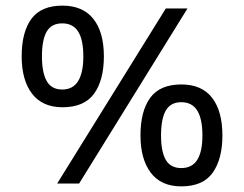

<svg xmlns="http://www.w3.org/2000/svg" viewBox="-20 -652 868 682"><path d="M569 -622H646L261 0H183ZM202 -271Q131 -271 94 -319Q57 -367 57 -452Q57 -538 91.5 -585Q126 -632 202 -632Q274 -632 311.5 -585Q349 -538 349 -452Q349 -367 314 -319Q279 -271 202 -271ZM201 -334Q239 -334 257.5 -364Q276 -394 276 -452Q276 -511 257.5 -540Q239 -569 201 -569Q163 -569 146 -540Q129 -511 129 -452Q129 -394 146 -364Q163 -334 201 -334ZM624 10Q552 10 515.5 -38.5Q479 -87 479 -171Q479 -257 513.5 -304.5Q548 -352 624 -352Q697 -352 733.5 -304.5Q770 -257 770 -171Q770 -87 735.5 -38.5Q701 10 624 10ZM624 -55Q662 -55 680.5 -84Q699 -113 699 -171Q699 -230 680.5 -259.5Q662 -289 624 -289Q586 -289 569 -259.5Q552 -230 552 -171Q552 -113 569 -84Q586 -55 624 -55Z"/></svg>

Font: umalayalam85
Style: Book
Weight: 400
Designer: Jelle Bosma - Monotype Design Team
Foundry: Monotype Imaging Inc.
Version: Version 2.003